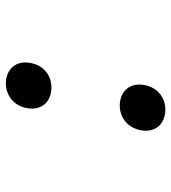

<svg xmlns="http://www.w3.org/2000/svg" viewBox="16 -588 588 660"><g transform="rotate(90 310.0 -258.0)"><path d="M258.5 15.5C302.5 19 342 -7 351.5 -55.5C361 -105.5 332.5 -136.5 289 -140.5C245.5 -144 206 -119 196.5 -69.5C187 -20.5 215.5 11.5 258.5 15.5ZM334.5 -376C378.5 -372.5 418 -398.5 427.5 -447C437 -497 408.5 -528 365 -532C321.5 -535.5 282 -510.5 272.5 -461C263 -412 291.5 -380 334.5 -376Z"/></g></svg>

Font: Monaspace Neon ExtraLight
Style: Italic
Weight: 200
Italic angle: -11°
Designer: Riley Cran & the Lettermatic Team
Foundry: Lettermatic
Version: Version 1.200 (Monaspace Neon)